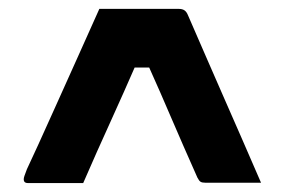

<svg xmlns="http://www.w3.org/2000/svg" viewBox="-20 -770 640 432"><path d="M203.5 -750Q248.7 -750 293.5 -750Q338.3 -750 382.6 -750Q390.3 -750 395.1 -746.7Q399.9 -743.4 403 -735.6Q426.1 -682.6 446.1 -636.5Q466.1 -590.5 485.1 -547.3Q504.1 -504.2 524.2 -458.1Q544.3 -412.1 567.3 -358.9Q536.5 -358.9 505 -358.9Q473.4 -358.9 441.7 -358.9Q434.9 -358.9 431.5 -360.9Q428 -362.8 424.2 -370.3Q406.7 -409.1 393.1 -440.7Q379.4 -472.3 366.8 -501.4Q354.2 -530.5 340.5 -562.2Q326.7 -594 309.1 -632.9L335.5 -618H254.2L294.4 -644.1Q274.7 -599.2 258.6 -562.8Q242.5 -526.3 227.7 -494.1Q212.9 -461.9 198.3 -428.9Q183.8 -396 167.2 -358.1H42.9Q40.1 -358.1 37.7 -359Q35.4 -359.9 34.4 -361.9Q33.4 -363.8 33.4 -366.6Q33.4 -369.6 34.9 -374Q36.4 -378.3 40.5 -389.2Q48.5 -405.9 65.9 -444.1Q83.3 -482.3 106.3 -533.5Q129.4 -584.7 154.6 -640.9Q179.7 -697.1 203.5 -750Z"/></svg>

Font: Recursive Sans Linear Light
Style: Regular
Weight: 300
Version: Version 1.085